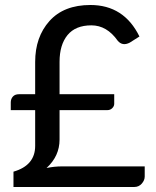

<svg xmlns="http://www.w3.org/2000/svg" viewBox="-20 -745 620 765"><path d="M120.1 -163.6V-306.2H22.9V-336.9Q22.9 -350.6 31.2 -360.1Q39.6 -369.6 55.7 -369.6H120.1V-498Q120.1 -597.7 177.2 -661.4Q234.4 -725.1 340.3 -725.1Q474.1 -725.1 535.6 -599.6L497.1 -575.2Q468.3 -560.1 449.2 -582.5Q405.8 -644 344.2 -644Q280.8 -644 249 -605.2Q217.3 -566.4 217.3 -498.5V-369.6H435.1V-331.5Q435.1 -321.8 427.2 -314Q419.4 -306.2 407.7 -306.2H217.3V-189Q217.3 -123 165.5 -75.7Q197.3 -82 225.6 -82H556.6V-41.5Q556.6 -26.9 544.9 -13.4Q533.2 0 515.1 0H33.7V-61Q120.1 -85.9 120.1 -163.6Z"/></svg>

Font: Lato-Medium
Style: Regular
Weight: 500
Designer: Lukasz Dziedzic
Foundry: tyPoland Lukasz Dziedzic
Version: Version 2.006; 2014-01-15